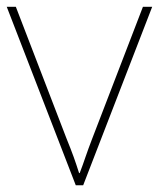

<svg xmlns="http://www.w3.org/2000/svg" viewBox="-20 -548 470 568"><path d="M430.2 -527.8 226.1 0H204.1L0 -527.8H26.9L176.8 -138.2Q189.9 -106 198 -83.5Q206.1 -61 213.9 -36.1H215.8Q220.7 -48.8 224.9 -60.5Q229 -72.3 232.9 -83.5Q236.8 -94.7 241.7 -108.4Q246.6 -122.1 252.9 -138.2L402.8 -527.8Z"/></svg>

Font: Nokora Thin
Style: Regular
Weight: 100
Designer: Danh Hong
Version: Version 8.000; ttfautohint (v1.8.3)